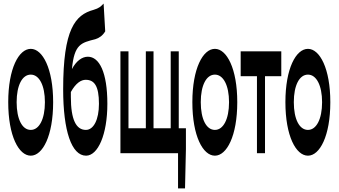

<svg xmlns="http://www.w3.org/2000/svg" viewBox="-20 -856 1892 1073"><path d="M152 14C218 14 277 -96 277 -285C277 -473 218 -583 152 -583C85 -583 26 -473 26 -285C26 -96 85 14 152 14ZM73 -285C73 -379 104 -439 152 -439C199 -439 231 -379 231 -285C231 -190 199 -130 152 -130C104 -130 73 -190 73 -285Z M461 14C527 14 580 -103 580 -276C580 -452 535 -539 471 -539C438 -539 406 -515 382 -470C395 -610 434 -617 513 -637C535 -644 554 -657 568 -681L559 -836C543 -819 533 -810 503 -801C400 -773 333 -693 333 -357C333 -124 380 14 461 14ZM376 -314V-342C404 -392 433 -410 459 -410C507 -410 533 -376 533 -276C533 -187 503 -130 460 -130C405 -130 376 -188 376 -314Z M975 0V197H1014L1019 -22V-139H979V-569H934V-139H838V-569H795V-139H698V-569H653V0Z M1181 14C1247 14 1306 -96 1306 -285C1306 -473 1247 -583 1181 -583C1114 -583 1055 -473 1055 -285C1055 -96 1114 14 1181 14ZM1102 -285C1102 -379 1133 -439 1181 -439C1228 -439 1260 -379 1260 -285C1260 -190 1228 -130 1181 -130C1133 -130 1102 -190 1102 -285Z M1416 -430V0H1461V-430H1552V-569H1325V-430Z M1701 14C1767 14 1826 -96 1826 -285C1826 -473 1767 -583 1701 -583C1634 -583 1575 -473 1575 -285C1575 -96 1634 14 1701 14ZM1622 -285C1622 -379 1653 -439 1701 -439C1748 -439 1780 -379 1780 -285C1780 -190 1748 -130 1701 -130C1653 -130 1622 -190 1622 -285Z"/></svg>

Font: 寒蝉无机体 CompactMedium
Style: Regular
Weight: 500
Width: 3
Designer: ChillTanhei {Warren2060}; 
Source Han Sans {Ryoko NISHIZUKA 西塚涼子 (kana, bopomofo & ideographs); Paul D. Hunt (Latin, Gre
Foundry: ChillType&Adobe
Version: Version 1.000;Glyphs 3.1.1 (3135)